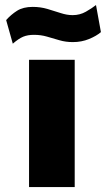

<svg xmlns="http://www.w3.org/2000/svg" viewBox="-20 -760 435 780"><path d="M98 0V-517H283.5V0ZM32 -582.5 5 -678.5Q24.5 -700.5 49.2 -716.2Q74 -732 113 -732Q144 -732 172.2 -723.8Q200.5 -715.5 226.2 -707Q252 -698.5 275 -698.5Q304.5 -698.5 329 -712.5Q353.5 -726.5 370 -739.5L390 -629.5Q372 -614 341.8 -601.5Q311.5 -589 276 -589Q247 -589 221.5 -596.5Q196 -604 171 -611.2Q146 -618.5 118 -618.5Q92.5 -618.5 74 -610.8Q55.5 -603 32 -582.5Z"/></svg>

Font: Public Sans Thin Black
Style: Regular
Weight: 900
Version: Version 2.001